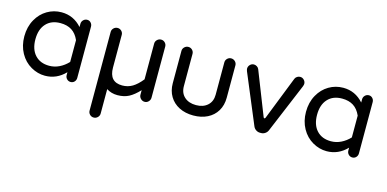

<svg xmlns="http://www.w3.org/2000/svg" viewBox="-70 -899 3066 1520"><g transform="rotate(15 1462.5 -139.5)"><path d="M168.9 -20.5Q112.3 -52.7 79.1 -112.8Q45.9 -172.9 45.9 -249Q45.9 -327.1 80.1 -387.7Q112.3 -445.3 166 -477.1Q219.7 -508.8 283.2 -508.8Q381.8 -508.8 449.2 -432.6V-459Q449.2 -477.5 462.4 -490.7Q475.6 -503.9 494.1 -503.9Q511.7 -503.9 523.9 -490.7Q536.1 -477.5 536.1 -459V-39.1Q536.1 -20.5 523.9 -7.3Q511.7 5.9 493.2 5.9Q474.6 5.9 461.9 -7.3Q449.2 -20.5 449.2 -39.1V-62.5Q378.9 10.7 283.2 10.7Q223.6 10.7 168.9 -20.5ZM449.2 -146.5V-325.2Q426.8 -376 389.2 -399.9Q351.6 -423.8 295.9 -423.8Q221.7 -423.8 179.2 -377.4Q136.7 -331.1 136.7 -249Q136.7 -167 179.2 -120.6Q221.7 -74.2 295.9 -74.2Q338.9 -74.2 377.9 -93.3Q417 -112.3 449.2 -146.5Z M697.3 185.5V-459Q697.3 -477.5 710.9 -490.7Q724.6 -503.9 743.2 -503.9Q761.7 -503.9 774.9 -490.7Q788.1 -477.5 788.1 -459V-191.4Q788.1 -73.2 894.5 -73.2Q940.4 -73.2 978 -95.7Q1015.6 -118.2 1053.7 -166V-459Q1053.7 -477.5 1067.4 -490.7Q1081.1 -503.9 1099.6 -503.9Q1118.2 -503.9 1131.3 -490.7Q1144.5 -477.5 1144.5 -459V-40Q1144.5 -21.5 1131.3 -7.8Q1118.2 5.9 1099.6 5.9Q1081.1 5.9 1067.4 -7.8Q1053.7 -21.5 1053.7 -40V-77.1Q1010.7 -31.2 971.2 -10.3Q931.6 10.7 877.9 10.7Q827.1 10.7 788.1 -14.6V185.5Q788.1 204.1 774.4 217.3Q760.7 230.5 742.2 230.5Q723.6 230.5 710.4 217.3Q697.3 204.1 697.3 185.5Z M1277.3 -194.3V-459Q1277.3 -477.5 1291 -490.7Q1304.7 -503.9 1323.2 -503.9Q1341.8 -503.9 1355 -490.7Q1368.2 -477.5 1368.2 -459V-194.3Q1368.2 -138.7 1403.8 -106.4Q1439.5 -74.2 1499 -74.2Q1557.6 -74.2 1593.3 -106.4Q1628.9 -138.7 1628.9 -194.3V-459Q1628.9 -477.5 1642.1 -490.7Q1655.3 -503.9 1673.8 -503.9Q1692.4 -503.9 1706.1 -490.7Q1719.7 -477.5 1719.7 -459V-194.3Q1719.7 -131.8 1691.9 -85.4Q1664.1 -39.1 1614.3 -14.2Q1564.5 10.7 1499 10.7Q1433.6 10.7 1383.3 -14.6Q1333 -40 1305.2 -86.4Q1277.3 -132.8 1277.3 -194.3Z M1990.2 -31.2 1820.3 -437.5Q1815.4 -452.1 1815.4 -458Q1815.4 -476.6 1828.6 -490.2Q1841.8 -503.9 1860.4 -503.9Q1873 -503.9 1884.8 -496.6Q1896.5 -489.3 1901.4 -477.5L2042 -120.1Q2044.9 -113.3 2049.8 -113.3Q2054.7 -113.3 2057.6 -120.1L2198.2 -477.5Q2203.1 -489.3 2214.8 -496.6Q2226.6 -503.9 2239.3 -503.9Q2257.8 -503.9 2271 -490.2Q2284.2 -476.6 2284.2 -458Q2284.2 -452.1 2279.3 -437.5L2109.4 -31.2Q2102.5 -14.6 2087.4 -4.4Q2072.3 5.9 2054.7 5.9H2044.9Q2027.3 5.9 2012.2 -4.4Q1997.1 -14.6 1990.2 -31.2Z M2477.5 -20.5Q2420.9 -52.7 2387.7 -112.8Q2354.5 -172.9 2354.5 -249Q2354.5 -327.1 2388.7 -387.7Q2420.9 -445.3 2474.6 -477.1Q2528.3 -508.8 2591.8 -508.8Q2690.4 -508.8 2757.8 -432.6V-459Q2757.8 -477.5 2771 -490.7Q2784.2 -503.9 2802.7 -503.9Q2820.3 -503.9 2832.5 -490.7Q2844.7 -477.5 2844.7 -459V-39.1Q2844.7 -20.5 2832.5 -7.3Q2820.3 5.9 2801.8 5.9Q2783.2 5.9 2770.5 -7.3Q2757.8 -20.5 2757.8 -39.1V-62.5Q2687.5 10.7 2591.8 10.7Q2532.2 10.7 2477.5 -20.5ZM2757.8 -146.5V-325.2Q2735.4 -376 2697.8 -399.9Q2660.2 -423.8 2604.5 -423.8Q2530.3 -423.8 2487.8 -377.4Q2445.3 -331.1 2445.3 -249Q2445.3 -167 2487.8 -120.6Q2530.3 -74.2 2604.5 -74.2Q2647.5 -74.2 2686.5 -93.3Q2725.6 -112.3 2757.8 -146.5Z"/></g></svg>

Font: jf-openhuninn-2.1
Style: Regular
Weight: 400
Designer: [Kosugi Maru]
Designed by MOTOYA      

[Varela Round]
Joe Prince (Latin component); Avraham Cornfeld (Hebrew component)
Foundry: justfont Co., Ltd.
Version: 2.1